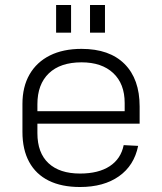

<svg xmlns="http://www.w3.org/2000/svg" viewBox="-20 -743 650 770"><path d="M301 7Q227 7 175.5 -18.5Q124 -44 97 -93.5Q70 -143 70 -214V-326Q70 -395 98.5 -444.5Q127 -494 180 -520.5Q233 -547 307 -547Q419 -547 479.5 -486.5Q540 -426 540 -316V-247H118V-297H491L480 -277V-330Q480 -407 434 -450Q388 -493 307 -493Q222 -493 176 -449Q130 -405 130 -325V-209Q130 -130 174.5 -88.5Q219 -47 301 -47Q375 -47 420 -76.5Q465 -106 476 -161L534 -158Q518 -79 457 -36Q396 7 301 7ZM265 -723V-612H205V-723ZM401 -723V-612H341V-723Z"/></svg>

Font: Pathway Extreme 8pt Thin
Style: Regular
Weight: 100
Version: Version 1.001;gftools[0.9.26]